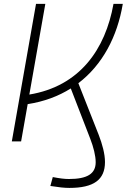

<svg xmlns="http://www.w3.org/2000/svg" viewBox="-20 -713 639 968"><path d="M39.6 0H86.4L119.6 -188C202.1 -200.7 274.9 -228 336.9 -267.1L435.1 -13.2C451.2 28.3 462.4 71.8 462.4 105C462.4 163.1 419.9 189.5 327.6 189.5C304.7 189.5 281.7 186.5 246.1 179.7L233.9 224.6C276.9 231.4 304.2 234.4 329.6 234.4C452.6 234.4 509.3 193.4 509.3 104C509.3 63 495.6 13.2 478 -32.2L375 -293.5C496.1 -385.7 571.3 -527.3 599.1 -693.4H552.2C511.2 -464.4 382.3 -278.3 127.9 -236.3L208.5 -693.4H161.6Z"/></svg>

Font: Cascadia Code PL ExtraLight
Style: Italic
Weight: 200
Italic angle: -10°
Monospace: yes
Designer: Aaron Bell
Foundry: Saja Typeworks
Version: Version 2404.023